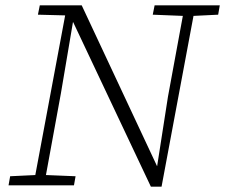

<svg xmlns="http://www.w3.org/2000/svg" viewBox="-20 -694 843 719"><path d="M12 0 18 -34 123 -39H140L263 -34L257 0ZM105 0 229 -663H262L208 -344L145 0ZM552 -639 559 -674H803L797 -639L695 -634H677ZM588 -72 563 -37 609 -332 672 -674H712L585 5H545L254 -611L241 -614L238 -636L122 -639L129 -674H286L568 -72Z"/></svg>

Font: Source Serif 4 Light
Style: Italic
Weight: 300
Italic angle: -12°
Designer: Frank Grießhammer
Foundry: Adobe Systems Incorporated
Version: Version 4.004;hotconv 1.0.116;makeotfexe 2.5.65601